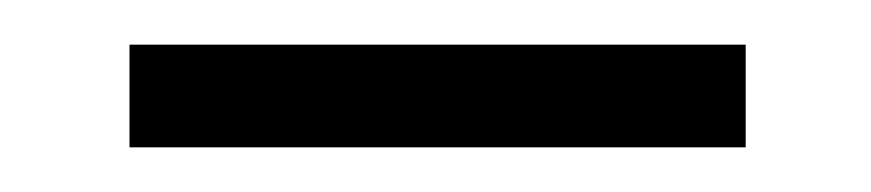

<svg xmlns="http://www.w3.org/2000/svg" viewBox="-20 -717 390 86"><path d="M38 -697H314V-651H38Z"/></svg>

Font: TypoPRO Montserrat Alternates
Style: Regular
Weight: 300
Designer: Julieta Ulanovsky
Foundry: Julieta Ulanovsky
Version: Version 6.001